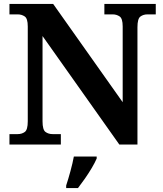

<svg xmlns="http://www.w3.org/2000/svg" viewBox="-20 -734 828 975"><path d="M28 0V-53H70Q91 -53 106 -64Q121 -75 121 -118V-600Q121 -640 105.5 -650.5Q90 -661 70 -661H28V-714H250L603 -215V-600Q603 -640 587.5 -650.5Q572 -661 552 -661H510V-714H771V-661H729Q708 -661 693 -650Q678 -639 678 -596V0H586L196 -551V-118Q196 -75 211 -64Q226 -53 247 -53H289V0ZM316 208Q326 178 337.5 136Q349 94 355 61H471V71Q462 92 446 119Q430 146 411.5 172.5Q393 199 376 221H316Z"/></svg>

Font: Noto Serif NP Hmong
Style: Regular
Weight: 400
Designer: Dalton Maag Ltd
Foundry: Dalton Maag Ltd
Version: Version 1.001